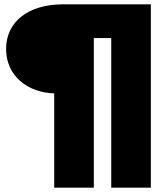

<svg xmlns="http://www.w3.org/2000/svg" viewBox="-20 -762 763 882"><path d="M229 -333V100H411V-587H491V100H673V-742H268C111 -742 8 -663 8 -537C8 -414 106 -337 229 -333Z"/></svg>

Font: Chess Sans Black
Style: Regular
Weight: 900
Designer: Wolf Bōese
Foundry: Wolf Bōese
Version: Version 7.223;Glyphs 3.3 (3306)